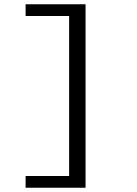

<svg xmlns="http://www.w3.org/2000/svg" viewBox="-20 -728 640 900"><path d="M100 152V97H304V-653H100V-708H381V152Z"/></svg>

Font: Source Code Pro ExtraLight Medium
Style: Regular
Weight: 500
Monospace: yes
Version: Version 1.018;hotconv 1.0.116;makeotfexe 2.5.65601